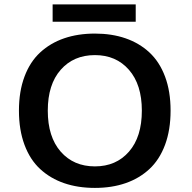

<svg xmlns="http://www.w3.org/2000/svg" viewBox="-20 -862 890 892"><path d="M224.5 -841.5H610.5V-761H224.5ZM421 11Q342 11 278 -11Q214 -33 166.8 -76.5Q119.5 -120 93.8 -189.2Q68 -258.5 68 -348Q68 -437.5 93.8 -506.2Q119.5 -575 166.8 -618.5Q214 -662 278 -684Q342 -706 421 -706Q499.5 -706 563.2 -684Q627 -662 674 -618.5Q721 -575 746.8 -506.2Q772.5 -437.5 772.5 -348Q772.5 -258.5 746.8 -189.2Q721 -120 674 -76.5Q627 -33 563.2 -11Q499.5 11 421 11ZM421 -89Q519.5 -89 579.2 -157.5Q639 -226 639 -348Q639 -469 579.2 -537.5Q519.5 -606 421 -606Q322 -606 262 -537.8Q202 -469.5 202 -348Q202 -226 262 -157.5Q322 -89 421 -89Z"/></svg>

Font: League Mono Wide Medium
Style: Regular
Weight: 500
Width: 8
Designer: Tyler Finck
Foundry: The League of Moveable Type / Tyler Finck
Version: Version 2.210